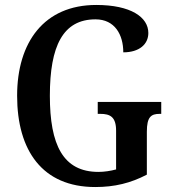

<svg xmlns="http://www.w3.org/2000/svg" viewBox="-20 -744 697 774"><path d="M364 10C442 10 507 -6 572 -40V-213C572 -273 589 -285 624 -285H630V-333H374V-285H384C424 -285 448 -273 448 -217V-61C426 -55 400 -51 377 -51C234 -51 181 -160 181 -358C181 -559 234 -666 365 -666C443 -666 477 -604 477 -533C542 -533 578 -566 578 -611C578 -675 507 -724 368 -724C158 -724 49 -574 49 -358C49 -137 151 10 364 10Z"/></svg>

Font: Noto Serif Bengali Condensed
Style: Regular
Weight: 400
Width: 3
Designer: Juan Bruce, Universal Thirst, Indian Type Foundry and the Monotype Design Team.
Foundry: Monotype Imaging Inc.
Version: Version 2.003